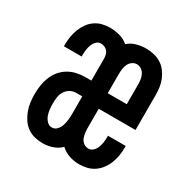

<svg xmlns="http://www.w3.org/2000/svg" viewBox="-128 -644 756 769"><g transform="rotate(30 250.0 -260.0)"><path d="M165 8Q146 8 127.5 3.5Q109 -1 93.5 -12Q78 -23 67.5 -39Q57 -55 50.5 -72.5Q44 -90 41.5 -109Q39 -128 39 -146Q39 -167 42 -187Q45 -207 52.5 -226Q60 -245 73 -261Q86 -277 103.5 -287.5Q121 -298 141 -302.5Q161 -307 181 -307H209V-407Q209 -416 207 -425Q205 -434 199.5 -441Q194 -448 185.5 -451.5Q177 -455 168 -455Q156 -455 147 -445.5Q138 -436 134 -424.5Q130 -413 128.5 -400.5Q127 -388 127 -376V-371H45V-379Q45 -397 48 -415.5Q51 -434 57.5 -451Q64 -468 74.5 -483Q85 -498 100 -508.5Q115 -519 132.5 -523.5Q150 -528 168 -528Q191 -528 213.5 -522Q236 -516 253 -501Q270 -516 291.5 -522Q313 -528 335 -528Q353 -528 371 -524Q389 -520 404.5 -510.5Q420 -501 431 -486.5Q442 -472 449 -455.5Q456 -439 458.5 -421Q461 -403 461 -385V-224H291V-135Q291 -123 292.5 -111.5Q294 -100 298.5 -89.5Q303 -79 312.5 -72Q322 -65 334 -65Q347 -65 356 -74Q365 -83 369.5 -95Q374 -107 375.5 -119.5Q377 -132 377 -144V-149H459V-141Q459 -122 456 -104Q453 -86 446.5 -69Q440 -52 429 -37Q418 -22 403 -11.5Q388 -1 370 3.5Q352 8 334 8Q310 8 287.5 0.5Q265 -7 248 -23Q232 -7 210 0.5Q188 8 165 8ZM291 -296H379V-385Q379 -396 377.5 -408Q376 -420 371 -430.5Q366 -441 356.5 -448Q347 -455 335 -455Q323 -455 313.5 -448Q304 -441 299 -430.5Q294 -420 292.5 -408.5Q291 -397 291 -385ZM165 -65Q179 -65 188.5 -75.5Q198 -86 202 -99Q206 -112 207.5 -126Q209 -140 209 -153V-234H181Q166 -234 153 -226.5Q140 -219 132.5 -206.5Q125 -194 123 -179.5Q121 -165 121 -150Q121 -137 122.5 -123.5Q124 -110 128.5 -97.5Q133 -85 142.5 -75Q152 -65 165 -65Z"/></g></svg>

Font: Iosevka Fixed Medium
Style: Regular
Weight: 500
Monospace: yes
Designer: Belleve Invis
Foundry: Belleve Invis
Version: Version 32.3.0